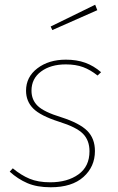

<svg xmlns="http://www.w3.org/2000/svg" viewBox="-20 -781 500 811"><path d="M407 -476 392 -462Q362 -486 331 -497.5Q300 -509 258 -509Q194 -509 153.5 -479Q113 -449 113 -398Q113 -359 139.5 -333.5Q166 -308 238 -286Q316 -261 348.5 -228.5Q381 -196 381 -143Q381 -77 332.5 -33.5Q284 10 194 10Q136 10 95.5 -7.5Q55 -25 21 -56L34 -70Q69 -41 105 -26Q141 -11 192 -11Q265 -11 311.5 -44.5Q358 -78 358 -142Q358 -188 330.5 -216Q303 -244 229 -267Q151 -292 120.5 -322.5Q90 -353 90 -398Q90 -456 138 -492.5Q186 -529 258 -529Q304 -529 340 -516Q376 -503 407 -476ZM382 -761 391 -738 201 -654 194 -669Z"/></svg>

Font: Fira Sans Thin
Style: Italic
Weight: 250
Italic angle: -8°
Designer: Carrois Corporate & Edenspiekermann AG
Foundry: Carrois Corporate GbR & Edenspiekermann AG
Version: Version 4.203